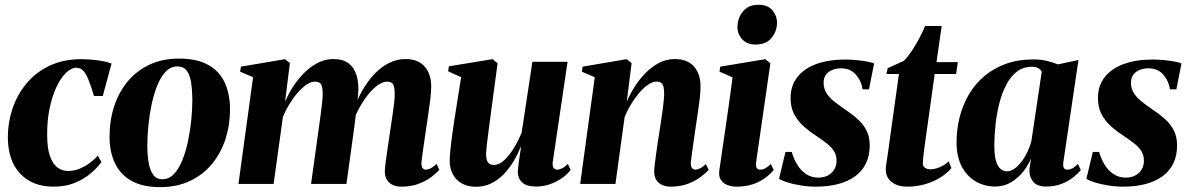

<svg xmlns="http://www.w3.org/2000/svg" viewBox="-20 -774 5008 808"><path d="M205 11.5Q117 11.5 65.2 -43Q13.5 -97.5 13 -196.5Q13 -258 32.5 -316.5Q52 -375 91 -422.2Q130 -469.5 188.2 -497.2Q246.5 -525 323 -525Q352 -525 388 -520.5Q424 -516 449.5 -506.5L412.5 -370H375.5Q362.5 -413.5 352 -439.2Q341.5 -465 329.8 -477Q318 -489 301 -489Q280 -489 258.2 -468Q236.5 -447 218.2 -409.2Q200 -371.5 189 -319.5Q178 -267.5 178.5 -205Q178.5 -151 190 -117.8Q201.5 -84.5 221.2 -69.5Q241 -54.5 267 -54.5Q291.5 -54.5 315.2 -64.2Q339 -74 358.8 -88.8Q378.5 -103.5 391.5 -119L407 -92Q390 -68.5 362.2 -44.8Q334.5 -21 295.5 -4.8Q256.5 11.5 205 11.5Z M734 -527.5Q807.5 -527.5 855 -501.5Q902.5 -475.5 925.2 -427.5Q948 -379.5 948 -313.5Q948 -247.5 928.8 -188.5Q909.5 -129.5 872 -84Q834.5 -38.5 779.5 -12.5Q724.5 13.5 653.5 13.5Q581 13.5 533.8 -12.8Q486.5 -39 463.8 -87Q441 -135 441 -198.5Q441 -266.5 460.2 -326Q479.5 -385.5 517.2 -431Q555 -476.5 609.5 -502Q664 -527.5 734 -527.5ZM726 -494.5Q699 -494.5 678 -473Q657 -451.5 642.2 -415.2Q627.5 -379 618.2 -335.2Q609 -291.5 604.5 -246Q600 -200.5 600 -161Q600 -120.5 605.8 -88.2Q611.5 -56 625.2 -37.8Q639 -19.5 663.5 -19.5Q690.5 -19.5 711.5 -41.2Q732.5 -63 747.2 -99.5Q762 -136 771.2 -180.2Q780.5 -224.5 785 -269.8Q789.5 -315 789.5 -354.5Q789 -397 784 -428.2Q779 -459.5 765.5 -477Q752 -494.5 726 -494.5Z M1200 -508.5 1179.5 -345.5Q1192.5 -376.5 1212.5 -408Q1232.5 -439.5 1259 -466.2Q1285.5 -493 1316.8 -509.2Q1348 -525.5 1383.5 -525.5Q1423.5 -525.5 1447.5 -507Q1471.5 -488.5 1481.2 -454.8Q1491 -421 1487 -375.5Q1486 -368 1484.8 -356.2Q1483.5 -344.5 1481.5 -331.8Q1479.5 -319 1477.5 -308.5L1461.5 -292.5Q1478 -345.5 1502 -388.2Q1526 -431 1555 -461.8Q1584 -492.5 1617.2 -509Q1650.5 -525.5 1686 -525.5Q1740 -525.5 1767.2 -493.8Q1794.5 -462 1794.5 -412Q1794.5 -386.5 1791.2 -358.8Q1788 -331 1783.5 -302Q1779 -273 1775 -244.5Q1771.5 -218.5 1767 -189Q1762.5 -159.5 1758.8 -133Q1755 -106.5 1753.5 -89.5Q1753.5 -72 1759 -66Q1764.5 -60 1772 -60Q1780.5 -60 1792 -65.5Q1803.5 -71 1817 -84L1829 -59.5Q1818 -46.5 1796.5 -30Q1775 -13.5 1743 -1Q1711 11.5 1668 11.5Q1649 11.5 1633.2 4.5Q1617.5 -2.5 1608.5 -16.8Q1599.5 -31 1599.5 -52.5Q1599.5 -65 1603.2 -93.8Q1607 -122.5 1612.2 -156.5Q1617.5 -190.5 1621.5 -219.5Q1626 -251.5 1630.8 -282.2Q1635.5 -313 1638.5 -338.5Q1641.5 -364 1641 -379.5Q1641 -406 1634.8 -418.2Q1628.5 -430.5 1609 -430.5Q1591 -430.5 1569.8 -415.5Q1548.5 -400.5 1527.8 -374.2Q1507 -348 1489 -314.2Q1471 -280.5 1459.5 -243.5L1482.5 -333.5Q1480.5 -315 1478.8 -301Q1477 -287 1475.2 -272.8Q1473.5 -258.5 1471 -239.5L1438 0H1289L1319.5 -219Q1324 -251.5 1328.2 -282.2Q1332.5 -313 1335.2 -338.2Q1338 -363.5 1338 -379Q1338 -406.5 1331.5 -418.5Q1325 -430.5 1305 -430.5Q1288.5 -430.5 1269.5 -417.5Q1250.5 -404.5 1231.8 -382.8Q1213 -361 1197 -334.5Q1181 -308 1170.5 -282L1131.5 0H983.5L1045 -449L990.5 -472.5L994 -493.5L1179 -525Z M1983 12Q1948.5 12 1923.8 -2Q1899 -16 1885.8 -40.5Q1872.5 -65 1872.5 -97Q1872.5 -112 1874.5 -133Q1876.5 -154 1879.2 -177.8Q1882 -201.5 1885.5 -224.2Q1889 -247 1891.5 -265.5L1920.5 -449L1866 -474L1869 -495L2053 -525L2074 -508L2044 -284Q2041.5 -264 2038.2 -240Q2035 -216 2032.2 -193.2Q2029.5 -170.5 2027.5 -153Q2025.5 -135.5 2025.5 -128Q2025.5 -112 2028.5 -101.5Q2031.5 -91 2038.8 -85.5Q2046 -80 2059 -80Q2081 -80 2103 -100.8Q2125 -121.5 2143.8 -153Q2162.5 -184.5 2175.5 -216.5L2220.5 -514H2368.5L2306 -91.5Q2304 -75 2310 -67.5Q2316 -60 2324.5 -60Q2334 -60 2345.8 -65.8Q2357.5 -71.5 2369.5 -84L2381.5 -59Q2368.5 -41.5 2346.2 -25.5Q2324 -9.5 2295.8 0.8Q2267.5 11 2236 11Q2196.5 11 2178 -5.8Q2159.5 -22.5 2159 -50.5Q2159 -55.5 2160.2 -67Q2161.5 -78.5 2163.5 -93.2Q2165.5 -108 2168 -124Q2170.5 -140 2172.5 -154L2170.5 -154.5Q2158 -123 2140 -93.2Q2122 -63.5 2098.8 -39.8Q2075.5 -16 2046.5 -2Q2017.5 12 1983 12Z M2617.5 -345.5Q2630.5 -376.5 2650.2 -408Q2670 -439.5 2696.2 -466.2Q2722.5 -493 2753.2 -509.2Q2784 -525.5 2819.5 -525.5Q2873.5 -525.5 2900.8 -493.8Q2928 -462 2928 -412Q2928 -386.5 2924.8 -358.8Q2921.5 -331 2917 -302Q2912.5 -273 2908.5 -244.5Q2905 -218.5 2900.5 -189Q2896 -159.5 2892.5 -133Q2889 -106.5 2887 -89.5Q2887 -72 2892.8 -66Q2898.5 -60 2905.5 -60Q2914 -60 2925.5 -65.2Q2937 -70.5 2950.5 -83.5L2962.5 -59Q2951 -46.5 2929.5 -30Q2908 -13.5 2876.2 -1Q2844.5 11.5 2801 11.5Q2782.5 11.5 2767 4.5Q2751.5 -2.5 2742.2 -16.5Q2733 -30.5 2733 -52.5Q2733 -62 2735.2 -81Q2737.5 -100 2740.8 -124Q2744 -148 2747.8 -173Q2751.5 -198 2755 -219Q2758.5 -243.5 2762.2 -267Q2766 -290.5 2768.8 -311.8Q2771.5 -333 2773.2 -350.5Q2775 -368 2775 -379.5Q2775 -397 2772.2 -408.5Q2769.5 -420 2762.5 -425.2Q2755.5 -430.5 2742.5 -430.5Q2726 -430.5 2706.8 -417.2Q2687.5 -404 2669 -382Q2650.5 -360 2634.5 -333.5Q2618.5 -307 2608.5 -280.5L2570 0H2421.5L2483 -449L2428.5 -472.5L2432 -493.5L2617 -525L2638 -508.5Z M3079.5 11.5Q3059 11.5 3041.2 4.8Q3023.5 -2 3013.8 -16.8Q3004 -31.5 3007 -55.5Q3008 -63.5 3011.8 -89.2Q3015.5 -115 3021.2 -154Q3027 -193 3034 -241Q3041 -289 3048.5 -342.2Q3056 -395.5 3063 -448.5L3008 -472.5L3011 -493.5L3200.5 -525L3222 -508L3162 -91.5Q3160 -73.5 3164.8 -66.8Q3169.5 -60 3178.5 -60Q3189.5 -60 3199.8 -65.2Q3210 -70.5 3224 -83.5L3236 -58.5Q3222.5 -42 3201 -25.8Q3179.5 -9.5 3149.2 1Q3119 11.5 3079.5 11.5ZM3159 -586.5Q3123.5 -586.5 3103.2 -609Q3083 -631.5 3083.5 -660.5Q3084 -699 3107.2 -726.5Q3130.5 -754 3171.5 -754Q3211.5 -754 3230.8 -730.5Q3250 -707 3250 -679.5Q3250 -642.5 3227 -614.5Q3204 -586.5 3159 -586.5Z M3637 -398H3610Q3605.5 -432.5 3582.2 -459.5Q3559 -486.5 3519.5 -486.5Q3500.5 -486.5 3483.8 -480.2Q3467 -474 3456.5 -460.5Q3446 -447 3446 -425.5Q3446 -402 3457.5 -383.2Q3469 -364.5 3489 -348.2Q3509 -332 3533.5 -315.5Q3565 -294.5 3589 -273Q3613 -251.5 3626.5 -225Q3640 -198.5 3640 -161.5Q3640 -119.5 3624.5 -87Q3609 -54.5 3579.5 -32.8Q3550 -11 3508.2 0.2Q3466.5 11.5 3413.5 11.5Q3381 11.5 3348.8 6.2Q3316.5 1 3292 -7Q3267.5 -15 3258.5 -22L3285.5 -134.5H3312Q3319.5 -107.5 3334 -82.8Q3348.5 -58 3371.2 -42.2Q3394 -26.5 3424.5 -26.5Q3446 -26.5 3463.2 -35.2Q3480.5 -44 3490.5 -60.2Q3500.5 -76.5 3500.5 -97Q3500.5 -120 3490.2 -137Q3480 -154 3460.2 -169.8Q3440.5 -185.5 3411 -205Q3383.5 -223 3359.8 -244.8Q3336 -266.5 3321.5 -294.8Q3307 -323 3307 -361Q3307 -413 3335.2 -449.2Q3363.5 -485.5 3415.2 -504.5Q3467 -523.5 3537.5 -523.5Q3560.5 -523.5 3585.5 -521Q3610.5 -518.5 3630.5 -514.8Q3650.5 -511 3658.5 -507Z M3875 -186.5Q3871.5 -162.5 3869 -143Q3866.5 -123.5 3865 -109.5Q3863.5 -95.5 3863.5 -87.5Q3863.5 -74 3872.8 -67.8Q3882 -61.5 3894.5 -61.5Q3914 -61.5 3935.2 -70.5Q3956.5 -79.5 3972 -95L3984 -67Q3964 -43 3934.5 -25.2Q3905 -7.5 3870 2Q3835 11.5 3798.5 11.5Q3756 11.5 3730.5 -9.5Q3705 -30.5 3708 -69Q3708.5 -73.5 3709.8 -82.8Q3711 -92 3713.2 -106.5Q3715.5 -121 3718.5 -141.8Q3721.5 -162.5 3725 -190.5L3763 -462.5H3710.5L3715.5 -487L3783 -517.5Q3799 -533 3816.2 -558.5Q3833.5 -584 3848.5 -612.5Q3863.5 -641 3873 -664.5H3943L3921 -512.5H4011L4003.5 -462.5H3913.5Z M4455 -92.5Q4452.5 -73.5 4457.5 -66.8Q4462.5 -60 4471.5 -60Q4482 -60 4492.8 -65.5Q4503.5 -71 4516 -84L4528.5 -58.5Q4516 -43 4495.2 -26.8Q4474.5 -10.5 4446.2 0.2Q4418 11 4382.5 11Q4342 11 4325.8 -12.2Q4309.5 -35.5 4312.5 -65.5L4319 -108Q4308.5 -80.5 4287 -53Q4265.5 -25.5 4235.5 -7.2Q4205.5 11 4168 11Q4124 11 4087 -10Q4050 -31 4027.8 -72.5Q4005.5 -114 4005.5 -175Q4005.5 -230 4018.8 -281.8Q4032 -333.5 4058 -377.5Q4084 -421.5 4123 -454.2Q4162 -487 4213.5 -505.5Q4265 -524 4328.5 -524Q4359 -524 4384.5 -518Q4410 -512 4432 -503L4518.5 -521.5ZM4364 -472Q4360.5 -480 4350.2 -486.5Q4340 -493 4323 -493Q4285.5 -493 4258.8 -472Q4232 -451 4213.8 -415.5Q4195.5 -380 4184.8 -336.2Q4174 -292.5 4169.2 -247Q4164.5 -201.5 4164.5 -161.5Q4164.5 -119 4171.8 -95.5Q4179 -72 4191.5 -62.5Q4204 -53 4218.5 -53Q4232.5 -53 4247.5 -63Q4262.5 -73 4276.5 -90.5Q4290.5 -108 4302 -131.2Q4313.5 -154.5 4320.5 -181Z M4930.5 -398H4903.5Q4899 -432.5 4875.8 -459.5Q4852.5 -486.5 4813 -486.5Q4794 -486.5 4777.2 -480.2Q4760.5 -474 4750 -460.5Q4739.5 -447 4739.5 -425.5Q4739.5 -402 4751 -383.2Q4762.5 -364.5 4782.5 -348.2Q4802.5 -332 4827 -315.5Q4858.5 -294.5 4882.5 -273Q4906.5 -251.5 4920 -225Q4933.5 -198.5 4933.5 -161.5Q4933.5 -119.5 4918 -87Q4902.5 -54.5 4873 -32.8Q4843.5 -11 4801.8 0.2Q4760 11.5 4707 11.5Q4674.5 11.5 4642.2 6.2Q4610 1 4585.5 -7Q4561 -15 4552 -22L4579 -134.5H4605.5Q4613 -107.5 4627.5 -82.8Q4642 -58 4664.8 -42.2Q4687.5 -26.5 4718 -26.5Q4739.5 -26.5 4756.8 -35.2Q4774 -44 4784 -60.2Q4794 -76.5 4794 -97Q4794 -120 4783.8 -137Q4773.5 -154 4753.8 -169.8Q4734 -185.5 4704.5 -205Q4677 -223 4653.2 -244.8Q4629.5 -266.5 4615 -294.8Q4600.5 -323 4600.5 -361Q4600.5 -413 4628.8 -449.2Q4657 -485.5 4708.8 -504.5Q4760.5 -523.5 4831 -523.5Q4854 -523.5 4879 -521Q4904 -518.5 4924 -514.8Q4944 -511 4952 -507Z"/></svg>

Font: Merriweather 120pt ExtraBold
Style: Italic
Weight: 800
Italic angle: -7.8°
Version: Version 2.101